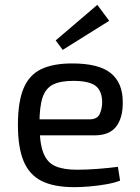

<svg xmlns="http://www.w3.org/2000/svg" viewBox="-20 -761 577 793"><path d="M278 -499Q388 -499 437.5 -459Q487 -419 487 -340Q488 -275 460 -238.5Q432 -202 371 -202H87V-268H349Q382 -268 392 -290.5Q402 -313 402 -340Q401 -387 374 -407Q347 -427 282 -427Q229 -427 198.5 -411.5Q168 -396 155.5 -357.5Q143 -319 143 -250Q143 -172 158.5 -131Q174 -90 208 -75Q242 -60 298 -60Q337 -60 383.5 -63.5Q430 -67 467 -72L476 -15Q453 -6 419.5 0Q386 6 350.5 9Q315 12 287 12Q203 12 152 -13.5Q101 -39 77.5 -95.5Q54 -152 54 -245Q54 -341 77.5 -396.5Q101 -452 150.5 -475.5Q200 -499 278 -499ZM382 -741 431 -675 239 -555 210 -594Z"/></svg>

Font: Exo 2
Style: Regular
Weight: 400
Designer: Natanael Gama
Foundry: Natanael Gama
Version: Version 2.010